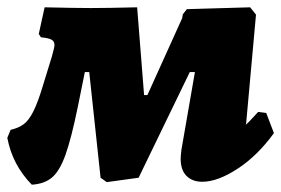

<svg xmlns="http://www.w3.org/2000/svg" viewBox="-35 -493 769 525"><path d="M714 -129Q669 -67 614.5 -31.5Q560 4 518 4Q491 4 475 -12Q459 -28 459 -59Q459 -65 461 -83L498 -296H484L344 -7L257 5L240 -7L209 -296H197L178 -202Q160 -114 144 -69.5Q128 -25 107 -7.5Q86 10 52 12Q-1 -42 -15 -116L-6 -138Q16 -143 30 -153.5Q44 -164 56.5 -189Q69 -214 83 -261L107 -339Q114 -364 114 -370Q114 -380 106 -384.5Q98 -389 77 -391L71 -400L87 -473Q173 -471 214 -471Q256 -471 340 -473L359 -233H368L463 -443L465 -454L476 -468L649 -473L665 -453L638 -155L637 -152Q639 -152 671 -187L693 -184Z"/></svg>

Font: Alegreya Black
Style: Italic
Weight: 900
Italic angle: -7°
Designer: Juan Pablo del Peral
Foundry: Huerta Tipografica
Version: Version 2.007; ttfautohint (v1.6)